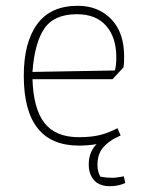

<svg xmlns="http://www.w3.org/2000/svg" viewBox="-20 -492 500 662"><path d="M286 75Q286 32 313 5Q283 10 252 10Q62 10 62 -231Q62 -345 108 -408.5Q154 -472 248 -472Q319 -472 363.5 -426Q408 -380 408 -297Q408 -273 406 -260L368 -219H92Q95 -118 133 -68.5Q171 -19 252 -19Q295 -19 325 -26.5Q355 -34 385 -50L396 -25L370 -12Q340 7 328 27Q316 47 316 76Q316 100 326 117Q346 121 366 121Q382 121 407 116L412 139Q388 150 359 150Q323 150 304.5 129.5Q286 109 286 75ZM376 -249Q381 -265 381 -295Q381 -363 346 -403Q311 -443 245 -443Q166 -443 132.5 -393Q99 -343 92 -244Z"/></svg>

Font: Athiti ExtraLight
Style: Regular
Weight: 275
Designer: CadsonDemak Team
Foundry: CadsonDemak
Version: Version 1.033